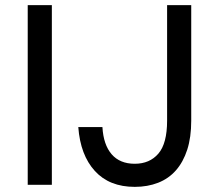

<svg xmlns="http://www.w3.org/2000/svg" viewBox="-20 -720 840 748"><path d="M88 -700H182V0H88ZM505 8Q406 8 349.5 -54Q293 -116 285 -225H379Q383 -156 415 -119Q447 -82 505 -82Q563 -82 597 -121.5Q631 -161 631 -250V-700H725V-250Q725 -185 709.5 -137Q694 -89 665.5 -56.5Q637 -24 596 -8Q555 8 505 8Z"/></svg>

Font: PT Root UI Web Medium
Style: Regular
Weight: 500
Designer: Vitaly Kuzmin
Foundry: ParaType Ltd.
Version: Version 1.001W